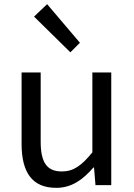

<svg xmlns="http://www.w3.org/2000/svg" viewBox="-20 -892 647 925"><path d="M251 13C325 13 379 -26 430 -85H433L440 0H516V-543H425V-158C373 -94 334 -66 278 -66C206 -66 176 -109 176 -210V-543H84V-199C84 -60 136 13 251 13ZM319 -640 365 -686 207 -872 144 -812Z"/></svg>

Font: Noto Sans Mono CJK HK
Style: Regular
Weight: 400
Designer: Ryoko NISHIZUKA 西塚涼子 (kana, bopomofo & ideographs); Paul D. Hunt (Latin, Greek & Cyrillic); Sandoll Communications 산돌커뮤니
Foundry: Adobe
Version: Version 2.004;hotconv 1.0.118;makeotfexe 2.5.65603